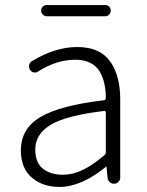

<svg xmlns="http://www.w3.org/2000/svg" viewBox="-20 -735 587 768"><path d="M217.8 12.7Q150.4 12.7 106.9 -24.9Q63.5 -62.5 63.5 -133.8Q63.5 -220.7 142.1 -267.1Q220.7 -313.5 395.5 -334Q403.3 -335 403.3 -343.8Q403.3 -374 397.5 -399.4Q392.6 -424.8 379.4 -447.8Q366.2 -470.7 341.3 -483.4Q316.4 -496.1 281.2 -496.1Q206.1 -496.1 132.8 -449.2Q125 -443.4 115.2 -445.3Q105.5 -447.3 99.6 -456.1Q94.7 -464.8 96.7 -475.1Q98.6 -485.4 107.4 -490.2Q200.2 -546.9 289.1 -546.9Q378.9 -546.9 419.9 -490.2Q460.9 -433.6 460.9 -337.9V-24.4Q460.9 -14.6 453.6 -7.3Q446.3 0 436.5 0Q425.8 0 418.5 -6.8Q411.1 -13.7 410.2 -24.4L406.2 -67.4Q406.2 -68.4 405.3 -68.4Q404.3 -68.4 403.3 -67.4Q304.7 12.7 217.8 12.7ZM230.5 -36.1Q271.5 -36.1 311 -55.2Q350.6 -74.2 397.5 -114.3Q403.3 -119.1 403.3 -126V-285.2Q403.3 -292 395.5 -291Q246.1 -273.4 183.6 -236.3Q121.1 -199.2 121.1 -136.7Q121.1 -85 151.4 -60.5Q181.6 -36.1 230.5 -36.1ZM168 -669.9Q158.2 -669.9 151.4 -676.8Q144.5 -683.6 144.5 -692.9Q144.5 -702.1 151.4 -708.5Q158.2 -714.8 168 -714.8H400.4Q410.2 -714.8 416.5 -708.5Q422.9 -702.1 422.9 -692.9Q422.9 -683.6 416.5 -676.8Q410.2 -669.9 400.4 -669.9Z"/></svg>

Font: Gen Jyuu Gothic Light
Style: Regular
Weight: 200
Designer: [Source Han Sans]
Ryoko NISHIZUKA  (kana & ideographs); Paul D. Hunt (Latin, Greek & Cyrillic); Wenlong ZHANG  (bopomofo
Version: Version 1.002.20150607